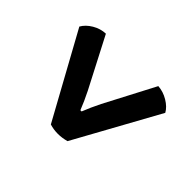

<svg xmlns="http://www.w3.org/2000/svg" viewBox="-126 -686 782 782"><g transform="rotate(-45 265.0 -295.0)"><path d="M53 -343 417 -543Q440 -530 456 -503Q472 -476 473 -446L257 -334Q215 -313 179 -299V-292Q215 -278 257 -257L473 -144Q471 -114 454.5 -86.5Q438 -59 416 -47L53 -247Q46 -272 46 -296Q46 -320 53 -343Z"/></g></svg>

Font: Signika Negative
Style: Semibold
Weight: 600
Designer: Anna Giedrys
Foundry: Anna Giedrys
Version: Version 1.001